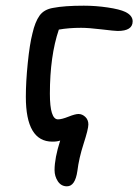

<svg xmlns="http://www.w3.org/2000/svg" viewBox="-20 -507 491 682"><path d="M217.8 154.8Q197.3 154.8 185.5 137Q173.8 119.1 173.8 97.2Q173.8 54.7 193.8 -7.8Q183.6 -3.9 166 -3.9Q71.8 -3.9 71.8 -163.1Q71.8 -215.8 78.6 -283Q85.4 -350.1 95.2 -388.2Q104.5 -429.2 120.4 -451.4Q136.2 -473.6 168.9 -479Q209 -486.8 277.8 -486.8Q319.8 -486.8 362.5 -480.5Q405.3 -474.1 424.8 -464.8Q451.2 -452.1 451.2 -431.2Q451.2 -397 397.9 -397Q387.7 -397 341.3 -402.6Q294.9 -408.2 268.1 -408.2Q224.6 -408.2 189 -401.9Q157.2 -308.1 157.2 -173.8Q157.2 -83 186 -83Q199.2 -83 223.1 -92.5Q247.1 -102.1 258.8 -102.1Q272 -102.1 283 -91.8Q293.9 -81.5 293.9 -64.9Q293.9 -48.8 277.1 3.2Q260.3 55.2 254.9 100.1Q247.1 154.8 217.8 154.8Z"/></svg>

Font: Shantell Sans Irregular
Style: Regular
Weight: 400
Designer: Stephen Nixon, Anya Danilova, Shantell Martin
Foundry: Arrow Type
Version: Version 1.006;[9816181b4]